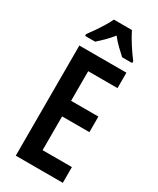

<svg xmlns="http://www.w3.org/2000/svg" viewBox="-233 -1007 889 1078"><g transform="rotate(30 211.5 -468.5)"><path d="M376 0H71V-714H376V-614H186V-422H363V-321H186V-102H376ZM283 -937Q299 -904 324.5 -864Q350 -824 377 -789V-777H312Q293 -794 269 -817Q245 -840 224 -867Q202 -839 178 -815.5Q154 -792 137 -777H72V-789Q88 -810 106.5 -837Q125 -864 141 -890.5Q157 -917 166 -937Z"/></g></svg>

Font: Noto Sans Tamil ExtraCondensed SemiBold
Style: Regular
Weight: 600
Width: 2
Designer: Jelle Bosma - Monotype Design Team
Foundry: Monotype Imaging Inc.
Version: Version 2.004; ttfautohint (v1.8.4.7-5d5b)